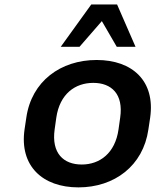

<svg xmlns="http://www.w3.org/2000/svg" viewBox="-20 -813 686 844"><path d="M324.7 10.7C482.9 10.7 609.4 -84 632.3 -244.1L640.1 -295.9C663.1 -456.1 563 -549.3 404.8 -549.3C246.6 -549.3 118.7 -456.1 95.7 -295.9L87.9 -244.1C64.9 -84 166.5 10.7 324.7 10.7ZM329.6 -607.4 427.7 -720.2 493.2 -607.4H575.7L494.6 -793.5H381.3L247.1 -607.4ZM339.4 -89.8C259.3 -89.8 205.6 -139.2 220.2 -244.1L227.5 -295.9C242.7 -400.4 310.5 -448.7 390.1 -448.7C469.7 -448.7 523.4 -399.9 508.3 -295.9L501 -244.1C486.3 -139.6 418.5 -89.8 339.4 -89.8Z"/></svg>

Font: Winston SemiBold
Style: Italic
Weight: 600
Italic angle: -8.13011°
Designer: Vernon Adams, Kim Jin-seong, David Berlow, Cristiano Sobral
Foundry: The Winston Project Authors
Version: Version 3.004